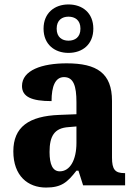

<svg xmlns="http://www.w3.org/2000/svg" viewBox="-20 -834 610 864"><path d="M288 -596C351 -596 400 -634 400 -705C400 -776 351 -814 288 -814C226 -814 176 -776 176 -705C176 -634 226 -596 288 -596ZM288 -651C260 -651 235 -666 235 -705C235 -744 260 -759 288 -759C317 -759 342 -744 342 -705C342 -666 317 -651 288 -651ZM187 10C256 10 283 -13 324 -66H333L354 0H543V-55H540C498 -55 484 -71 484 -125V-380C484 -505 416 -549 280 -549C169 -549 79 -518 79 -447C79 -398 123 -379 212 -379C212 -446 229 -487 268 -487C311 -487 324 -447 324 -374V-320L248 -317C109 -312 40 -262 40 -153C40 -42 106 10 187 10ZM249 -63C217 -63 203 -94 203 -150C203 -221 224 -258 289 -262L324 -265V-191C324 -114 295 -63 249 -63Z"/></svg>

Font: Noto Serif Armenian SemiCondensed
Style: Bold
Weight: 700
Width: 4
Designer: Monotype Design Team
Foundry: Monotype Imaging Inc.
Version: Version 2.008